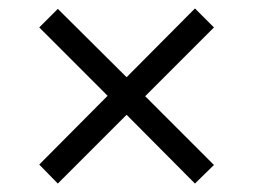

<svg xmlns="http://www.w3.org/2000/svg" viewBox="-20 -586 601 455"><path d="M117 -151 280 -314 442 -151 487 -195 324 -358 487 -521 442 -566 280 -403 117 -565 73 -521 235 -359 73 -196Z"/></svg>

Font: Noto Serif Georgian Medium
Style: Regular
Weight: 500
Designer: Monotype Design Team, Akaki Razmadze
Foundry: Google LLC
Version: Version 2.003